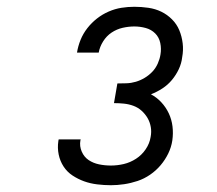

<svg xmlns="http://www.w3.org/2000/svg" viewBox="-20 -863 640 566"><path d="M307 -317Q287 -317 266.5 -319.5Q246 -322 228 -328.5Q210 -335 194 -345.5Q178 -356 167.5 -372Q157 -388 153 -407.5Q149 -427 152 -447Q152 -449 152.5 -450Q153 -451 153 -452H218Q218 -451 217.5 -450.5Q217 -450 217 -449Q214 -432 221 -416Q228 -400 241.5 -391Q255 -382 272 -378.5Q289 -375 307 -375Q326 -375 345 -379.5Q364 -384 381 -395Q398 -406 409.5 -423Q421 -440 424 -459Q427 -474 424.5 -488.5Q422 -503 415 -515Q408 -527 397.5 -536.5Q387 -546 373.5 -551Q360 -556 345.5 -557.5Q331 -559 316 -559L326 -617Q339 -617 353 -617.5Q367 -618 380.5 -622Q394 -626 406.5 -633.5Q419 -641 429 -651.5Q439 -662 445 -675.5Q451 -689 453 -702Q456 -719 452.5 -736Q449 -753 437.5 -764.5Q426 -776 409.5 -780.5Q393 -785 376 -785Q359 -785 341.5 -781Q324 -777 309 -767Q294 -757 284 -741Q274 -725 271 -708H207Q210 -727 217.5 -745.5Q225 -764 237.5 -780Q250 -796 266 -808.5Q282 -821 300.5 -829Q319 -837 338 -840Q357 -843 376 -843Q397 -843 417.5 -840Q438 -837 455.5 -828.5Q473 -820 487 -806Q501 -792 508.5 -774Q516 -756 518.5 -735.5Q521 -715 517 -694Q515 -676 507 -659Q499 -642 487 -627.5Q475 -613 459 -602.5Q443 -592 425 -585Q442 -576 455.5 -561.5Q469 -547 477.5 -529Q486 -511 488.5 -490.5Q491 -470 488 -449Q485 -429 476 -410.5Q467 -392 453.5 -376Q440 -360 422.5 -348Q405 -336 385.5 -329.5Q366 -323 346 -320Q326 -317 307 -317Z"/></svg>

Font: Iosevka Etoile Light Oblique
Style: Regular
Weight: 300
Italic angle: -9°
Designer: Belleve Invis
Foundry: Belleve Invis
Version: Version 15.5.2; ttfautohint (v1.8.4)